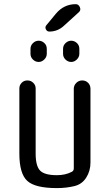

<svg xmlns="http://www.w3.org/2000/svg" viewBox="-20 -915 540 944"><path d="M259.8 9.8Q152.3 9.8 113.8 -25.9Q75.2 -61.5 75.2 -160.2V-480.5Q75.2 -496.1 86.4 -507.8Q97.7 -519.5 114.7 -519.5Q131.8 -519.5 143.6 -507.8Q155.3 -496.1 155.3 -480.5V-160.2Q155.3 -98.6 177.2 -76.2Q199.2 -53.7 259.8 -53.7Q301.8 -53.7 333 -70.3Q342.8 -75.2 342.8 -86.9V-478.5Q342.8 -495.1 355 -507.3Q367.2 -519.5 384.3 -519.5Q401.4 -519.5 413.1 -507.8Q424.8 -496.1 424.8 -478.5V-115.2Q424.8 -74.2 403.8 -41.5Q382.8 -8.8 345.7 0Q305.7 9.8 259.8 9.8ZM370.1 -674.8V-650.4Q370.1 -634.8 357.9 -622.6Q345.7 -610.4 330.1 -610.4Q314.5 -610.4 302.2 -622.1Q290 -633.8 290 -650.4V-674.8Q290 -691.4 302.2 -703.1Q314.5 -714.8 330.1 -714.8Q345.7 -714.8 357.9 -703.6Q370.1 -692.4 370.1 -674.8ZM210 -674.8V-650.4Q210 -634.8 197.8 -622.6Q185.5 -610.4 169.9 -610.4Q154.3 -610.4 142.1 -622.1Q129.9 -633.8 129.9 -650.4V-674.8Q129.9 -691.4 142.1 -703.1Q154.3 -714.8 169.9 -714.8Q185.5 -714.8 197.8 -703.6Q210 -692.4 210 -674.8ZM352.5 -894.5Q366.2 -894.5 372.6 -879.9Q378.9 -865.2 368.2 -855.5L293 -787.1Q262.7 -759.8 222.7 -759.8Q210.9 -759.8 205.6 -771Q200.2 -782.2 208 -791L254.9 -847.7Q293.9 -894.5 352.5 -894.5Z"/></svg>

Font: Rounded-X Mgen+ 1mn regular
Style: Regular
Weight: 400
Designer: [Source Han Sans]
Ryoko NISHIZUKA  (kana & ideographs); Paul D. Hunt (Latin, Greek & Cyrillic); Wenlong ZHANG  (bopomofo
Version: Version 1.059.20150602